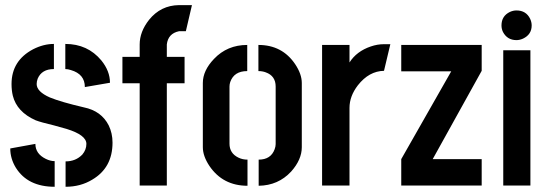

<svg xmlns="http://www.w3.org/2000/svg" viewBox="-20 -714 2112 739"><path d="M19.5 -142.6 116.2 -160.2Q116.2 -122.1 156.2 -102.5Q173.8 -93.8 190.4 -93.8V4.9Q86.9 4.9 41 -68.4Q19.5 -103.5 19.5 -142.6ZM24.4 -390.6Q24.4 -480.5 107.4 -524.4Q147.5 -544.9 187.5 -544.9V-448.2Q140.6 -448.2 125 -411.1Q121.1 -400.4 121.1 -390.6Q121.1 -361.3 171.9 -338.9Q214.8 -321.3 302.7 -300.8Q370.1 -287.1 398.4 -231.4Q413.1 -201.2 413.1 -165Q413.1 -68.4 335 -22.5Q290 4.9 232.4 4.9V-92.8Q271.5 -92.8 296.9 -119.1Q312.5 -137.7 312.5 -160.2Q312.5 -194.3 236.3 -217.8Q220.7 -222.7 187.5 -231.4Q137.7 -243.2 117.2 -251Q44.9 -283.2 29.3 -345.7Q24.4 -366.2 24.4 -390.6ZM231.4 -448.2V-544.9Q317.4 -544.9 370.1 -481.4Q403.3 -440.4 403.3 -395.5L306.6 -378.9Q306.6 -428.7 252.9 -444.3Q241.2 -448.2 231.4 -448.2Z M451.2 -393.6V-495.1H517.6V-543Q517.6 -591.8 553.7 -637.7Q598.6 -693.4 668.9 -694.3H718.8L695.3 -593.8H668.9Q627 -585 622.1 -543V-495.1H690.4V-393.6H622.1V0H517.6V-393.6Z M760.7 -147.5V-394.5Q760.7 -442.4 803.7 -487.3Q854.5 -541 931.6 -541V-440.4Q880.9 -440.4 866.2 -398.4Q863.3 -389.6 863.3 -380.9V-161.1Q863.3 -124 897.5 -107.4Q913.1 -99.6 932.6 -99.6V1Q837.9 1 786.1 -75.2Q760.7 -113.3 760.7 -147.5ZM975.6 1V-99.6Q1022.5 -99.6 1037.1 -139.6Q1041 -150.4 1041 -159.2V-380.9Q1041 -421.9 1002.9 -435.5Q990.2 -440.4 974.6 -440.4V-541Q1066.4 -541 1116.2 -466.8Q1141.6 -428.7 1141.6 -394.5V-147.5Q1141.6 -99.6 1100.6 -53.7Q1050.8 0 975.6 1Z M1219.7 0V-541H1325.2V-473.6Q1352.5 -516.6 1407.2 -535.2Q1432.6 -543.9 1457 -543.9H1482.4L1458 -441.4Q1400.4 -440.4 1357.4 -385.7Q1325.2 -343.8 1325.2 -298.8V0Z M1524.4 0V-101.6L1716.8 -439.5H1524.4V-541H1834V-441.4L1645.5 -101.6H1834V0Z M1910.2 -616.2Q1910.2 -652.3 1942.4 -668Q1955.1 -673.8 1967.8 -673.8Q2004.9 -673.8 2020.5 -641.6Q2026.4 -628.9 2026.4 -616.2Q2026.4 -581.1 1993.2 -565.4Q1980.5 -559.6 1967.8 -559.6Q1932.6 -559.6 1916 -590.8Q1910.2 -602.5 1910.2 -616.2ZM1917 0V-520.5H2021.5V0Z"/></svg>

Font: Post No Bills Colombo
Style: Bold
Weight: 800
Designer: Kosala Senevirathne, Siva Puranthara, Lasantha Premarathna, Tharique Azeez
Foundry: Mooniak
Version: Version 1.220 ; ttfautohint (v1.5)